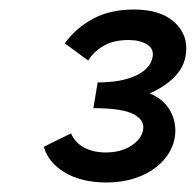

<svg xmlns="http://www.w3.org/2000/svg" viewBox="-20 -782 411 403"><path d="M294 -586Q321 -575 334.5 -554Q348 -533 348 -508Q348 -479 330 -454Q312 -429 279 -414Q246 -399 203 -399Q151 -399 116 -420Q81 -441 72 -474L129 -502Q138 -482 157 -472Q176 -462 202 -462Q233 -462 254.5 -475.5Q276 -489 280 -508Q285 -529 261 -542Q237 -555 176 -555L185 -609Q234 -609 264.5 -623Q295 -637 300 -661Q304 -679 289 -688.5Q274 -698 250 -698Q218 -698 197 -685.5Q176 -673 165 -655L116 -691Q139 -723 175 -742.5Q211 -762 261 -762Q314 -762 342.5 -738.5Q371 -715 371 -681Q371 -648 350 -624.5Q329 -601 294 -586Z"/></svg>

Font: Ysabeau Infant Semibold
Style: Italic
Weight: 600
Italic angle: -12°
Designer: Christian Thalmann (Catharsis Fonts)
Version: Version 0.003